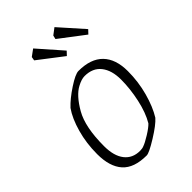

<svg xmlns="http://www.w3.org/2000/svg" viewBox="-203 -735 821 821"><g transform="rotate(-45 207.0 -324.5)"><path d="M35 -145Q35 -210 51.5 -269Q68 -328 94 -365Q121 -394 166 -423.5Q211 -453 230 -453Q304 -453 341.5 -414.5Q379 -376 379 -303Q379 -239 362.5 -179Q346 -119 321 -79Q301 -56 248.5 -23.5Q196 9 181 9Q105 9 70 -30Q35 -69 35 -145ZM198 -29Q213 -34 242 -52Q271 -70 283 -83Q307 -123 320 -183Q333 -243 333 -298Q333 -354 307.5 -386.5Q282 -419 233 -419Q214 -419 188 -405Q150 -385 115 -324Q80 -263 80 -148Q80 -89 105 -57Q130 -25 175 -25Q189 -25 198 -29ZM128 -619 131 -636 161 -658 256 -550 240 -533ZM257 -619 261 -636 290 -658 386 -550 370 -533Z"/></g></svg>

Font: Grenze ExtraLight
Style: Italic
Weight: 275
Italic angle: -10°
Designer: Renata Polastri
Foundry: Omnibus-Type
Version: Version 1.002; ttfautohint (v1.8)